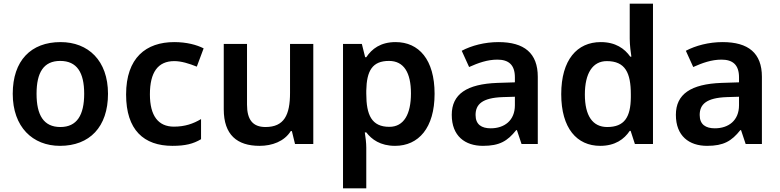

<svg xmlns="http://www.w3.org/2000/svg" viewBox="-20 -780 4225 1040"><path d="M565 -272C565 -452 458 -552 308 -552C148 -552 49 -452 49 -272C49 -92 157 10 305 10C465 10 565 -92 565 -272ZM178 -272C178 -387 216 -450 306 -450C397 -450 436 -387 436 -272C436 -157 397 -92 307 -92C216 -92 178 -157 178 -272Z M914 10C984 10 1027 -1 1069 -26V-135C1027 -110 982 -94 922 -94C837 -94 792 -153 792 -269C792 -388 835 -449 924 -449C962 -449 1004 -436 1046 -419L1083 -518C1046 -537 991 -552 924 -552C771 -552 663 -467 663 -268C663 -76 759 10 914 10Z M1677 -542H1551V-277C1551 -157 1519 -92 1418 -92C1349 -92 1318 -132 1318 -213V-542H1192V-188C1192 -50 1264 10 1386 10C1454 10 1520 -14 1555 -70H1561L1578 0H1677Z M2123 -552C2041 -552 1994 -515 1964 -470H1958L1940 -542H1838V240H1964V20C1964 -6 1960 -38 1956 -63H1964C1993 -25 2040 10 2120 10C2247 10 2334 -87 2334 -272C2334 -457 2249 -552 2123 -552ZM2087 -450C2168 -450 2206 -386 2206 -274C2206 -162 2168 -93 2089 -93C1993 -93 1964 -157 1964 -273V-289C1966 -397 1997 -450 2087 -450Z M2680 -552C2605 -552 2534 -533 2481 -505L2521 -417C2570 -439 2620 -457 2674 -457C2734 -457 2769 -430 2769 -361V-334L2675 -331C2508 -325 2427 -270 2427 -158C2427 -43 2499 10 2596 10C2686 10 2729 -16 2776 -75H2780L2805 0H2893V-364C2893 -492 2820 -552 2680 -552ZM2703 -254 2769 -256V-210C2769 -127 2712 -85 2638 -85C2589 -85 2556 -105 2556 -157C2556 -215 2592 -250 2703 -254Z M3231 10C3312 10 3361 -26 3391 -71H3396L3419 0H3517V-760H3391V-570C3391 -536 3397 -492 3400 -473H3394C3363 -517 3314 -552 3234 -552C3106 -552 3020 -456 3020 -270C3020 -85 3105 10 3231 10ZM3269 -92C3190 -92 3148 -153 3148 -268C3148 -383 3190 -449 3267 -449C3367 -449 3397 -385 3397 -269V-253C3396 -145 3362 -92 3269 -92Z M3894 -552C3819 -552 3748 -533 3695 -505L3735 -417C3784 -439 3834 -457 3888 -457C3948 -457 3983 -430 3983 -361V-334L3889 -331C3722 -325 3641 -270 3641 -158C3641 -43 3713 10 3810 10C3900 10 3943 -16 3990 -75H3994L4019 0H4107V-364C4107 -492 4034 -552 3894 -552ZM3917 -254 3983 -256V-210C3983 -127 3926 -85 3852 -85C3803 -85 3770 -105 3770 -157C3770 -215 3806 -250 3917 -254Z"/></svg>

Font: Noto Sans Tai Tham SemiBold
Style: Regular
Weight: 600
Designer: Monotype Design Team 2013. Revised by David WIlliams 2020
Foundry: Monotype Imaging Inc.
Version: Version 2.002